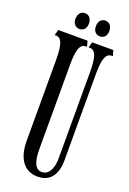

<svg xmlns="http://www.w3.org/2000/svg" viewBox="-158 -876 628 937"><g transform="rotate(20 156.0 -407.5)"><path d="M16 -671C46 -671 58 -639 58 -560V-140C58 -46 98 7 167 7C230 7 264 -36 264 -113V-560C264 -639 276 -671 306 -671H312L304 -700H194L186 -671H192C222 -671 234 -639 234 -560V-111C234 -56 213 -21 179 -21C146 -21 130 -54 130 -122V-560C130 -639 142 -671 172 -671H178L170 -700H18L10 -671ZM78 -780C78 -756 92 -740 113 -740C135 -740 148 -756 148 -780C148 -805 135 -822 113 -822C92 -822 78 -805 78 -780ZM184 -780C184 -756 198 -740 219 -740C241 -740 254 -756 254 -780C254 -805 241 -822 219 -822C198 -822 184 -805 184 -780Z"/></g></svg>

Font: Americaine Condensed
Style: Regular
Weight: 400
Width: 3
Designer: Alan Madić
Foundry: ESAD Valence
Version: Version 0.001;Glyphs 3.1.2 (3151)